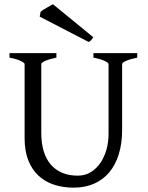

<svg xmlns="http://www.w3.org/2000/svg" viewBox="-20 -864 694 899"><path d="M622.6 -594.2Q589.4 -587.4 570.6 -579.1Q551.8 -570.8 551.8 -564V-255.9Q551.8 -191.9 536.1 -141.6Q520.5 -91.3 491.2 -56.6Q461.9 -22 419.9 -3.7Q377.9 14.6 325.2 14.6Q274.9 14.6 232.7 0.7Q190.4 -13.2 159.9 -41.7Q129.4 -70.3 112.3 -113.8Q95.2 -157.2 95.2 -216.8V-564Q95.2 -569.8 77.4 -578.6Q59.6 -587.4 24.4 -594.2V-615.2H244.1V-594.2Q210.9 -587.4 192.1 -579.1Q173.3 -570.8 173.3 -564V-241.2Q173.3 -194.3 184.3 -157.2Q195.3 -120.1 217 -94.5Q238.8 -68.8 270.5 -55.2Q302.2 -41.5 344.2 -41.5Q378.9 -41.5 405.8 -58.3Q432.6 -75.2 450.9 -102.5Q469.2 -129.9 478.8 -164.8Q488.3 -199.7 488.3 -235.8V-564Q488.3 -569.8 470.5 -578.6Q452.6 -587.4 417.5 -594.2V-615.2H622.6ZM417 -689.5Q410.2 -680.2 406.5 -675.5Q402.8 -670.9 395 -667.5L166 -786.1L169.9 -808.1Q173.3 -812 180.9 -816.9Q188.5 -821.8 197.3 -826.9Q206.1 -832 214.4 -836.7Q222.7 -841.3 228 -844.2Z"/></svg>

Font: Gentium Plus Am
Style: Regular
Weight: 400
Designer: J. Victor Gaultney, Annie Olsen, Iska Routamaa, Becca Hirsbrunner
Foundry: SIL International
Version: Version 5.000